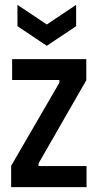

<svg xmlns="http://www.w3.org/2000/svg" viewBox="-20 -772 403 792"><path d="M26 0V-88L225 -431V-442H30V-528H336V-441L139 -98V-87H337V0ZM52 -752 173 -671 294 -752V-664L173 -583L52 -664Z"/></svg>

Font: Bricolage Grotesque 10pt Condensed Medium
Style: Regular
Weight: 500
Width: 3
Designer: Mathieu Triay
Foundry: Atelier Triay
Version: Version 1.000; ttfautohint (v1.8.4.7-5d5b);gftools[0.9.32]